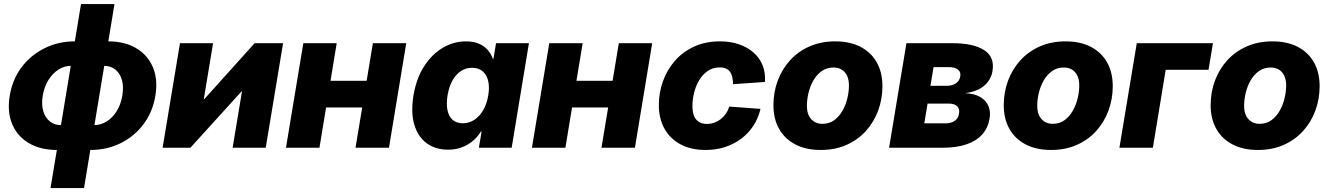

<svg xmlns="http://www.w3.org/2000/svg" viewBox="-20 -748 6727 972"><path d="M268.1 11.2Q185.5 11.2 127 -22.9Q68.4 -57.1 42 -118.9Q15.6 -180.7 29.3 -263.7Q43 -346.2 89.6 -408Q136.2 -469.7 206.1 -504.2Q275.9 -538.6 358.9 -538.6H528.3Q610.8 -538.6 669.2 -504.2Q727.5 -469.7 753.9 -408Q780.3 -346.2 766.6 -263.7Q752.9 -180.7 706.3 -118.9Q659.7 -57.1 590.3 -22.9Q521 11.2 437 11.2ZM288.6 -114.7H458Q490.7 -114.7 520.3 -133.3Q549.8 -151.9 570.8 -185.3Q591.8 -218.8 599.1 -263.7Q606.9 -309.6 597.2 -343.3Q587.4 -377 564 -395.8Q540.5 -414.6 507.8 -414.6H338.4Q305.7 -414.6 276.1 -395.8Q246.6 -377 225.3 -343.3Q204.1 -309.6 196.3 -263.7Q189 -218.8 199 -185.3Q209 -151.9 232.4 -133.3Q255.9 -114.7 288.6 -114.7ZM235.8 204.1 390.1 -727.5H559.6L405.3 204.1Z M1325.2 0H1157.7L1205.1 -285.6H1203.1L943.8 0H803.2L891.1 -529.3H1058.6L1011.7 -245.6H1013.7L1269 -529.3H1413.1Z M1884.3 -338.9 1862.3 -204.1H1582.5L1604.5 -338.9ZM1684.6 -529.3 1597.2 0H1427.7L1515.6 -529.3ZM2036.6 -529.3 1949.2 0H1779.8L1867.7 -529.3Z M2249 9.8Q2184.6 9.8 2140.1 -22.9Q2095.7 -55.7 2077.4 -116.9Q2059.1 -178.2 2073.2 -264.6Q2087.9 -351.6 2127.2 -412.6Q2166.5 -473.6 2221.7 -506.1Q2276.9 -538.6 2338.9 -538.6Q2376.5 -538.6 2403.8 -527.1Q2431.2 -515.6 2448.7 -495.6Q2466.3 -475.6 2475.1 -450.2H2478L2491.2 -529.3H2657.7L2570.3 0H2404.3L2418 -82H2414.6Q2397.9 -54.7 2373.3 -34.2Q2348.6 -13.7 2317.6 -2Q2286.6 9.8 2249 9.8ZM2323.2 -124Q2355.5 -124 2381.8 -141.6Q2408.2 -159.2 2426.5 -190.7Q2444.8 -222.2 2451.7 -264.6Q2459 -307.6 2451.2 -339.1Q2443.4 -370.6 2422.6 -387.7Q2401.9 -404.8 2369.6 -404.8Q2337.9 -404.8 2312.5 -387.7Q2287.1 -370.6 2270 -339.4Q2252.9 -308.1 2245.6 -264.6Q2238.8 -221.7 2245.4 -189.9Q2252 -158.2 2271.7 -141.1Q2291.5 -124 2323.2 -124Z M3129.4 -338.9 3107.4 -204.1H2827.6L2849.6 -338.9ZM2929.7 -529.3 2842.3 0H2672.9L2760.7 -529.3ZM3281.7 -529.3 3194.3 0H3024.9L3112.8 -529.3Z M3552.2 11.2Q3478.5 11.2 3425.5 -17.1Q3372.6 -45.4 3344 -96.4Q3315.4 -147.5 3315.4 -215.8Q3315.4 -278.8 3336.2 -336.7Q3356.9 -394.5 3396.7 -440.2Q3436.5 -485.8 3494.1 -512.2Q3551.8 -538.6 3625.5 -538.6Q3677.7 -538.6 3720.7 -523.9Q3763.7 -509.3 3794.4 -482.4Q3825.2 -455.6 3840.6 -417.7Q3856 -379.9 3852.5 -333L3690.9 -321.8Q3690.9 -340.3 3687.7 -356Q3684.6 -371.6 3676.8 -383.1Q3668.9 -394.5 3656 -400.6Q3643.1 -406.7 3624 -406.7Q3588.9 -406.7 3562.7 -388.7Q3536.6 -370.6 3519.3 -341.3Q3502 -312 3493.7 -277.8Q3485.4 -243.7 3485.4 -211.4Q3485.4 -182.6 3493.2 -162.4Q3501 -142.1 3517.6 -131.3Q3534.2 -120.6 3558.6 -120.6Q3578.6 -120.6 3596.2 -127Q3613.8 -133.3 3628.9 -145Q3644 -156.7 3655 -172.9Q3666 -189 3671.9 -208.5L3830.1 -196.8Q3818.8 -149.4 3793.9 -111.3Q3769 -73.2 3732.7 -45.9Q3696.3 -18.6 3650.9 -3.7Q3605.5 11.2 3552.2 11.2Z M4134.8 11.2Q4060.1 11.2 4006.3 -16.8Q3952.6 -44.9 3924.1 -95.7Q3895.5 -146.5 3895.5 -215.3Q3895.5 -281.7 3917.5 -340.3Q3939.5 -398.9 3980.5 -443.6Q4021.5 -488.3 4079.1 -513.4Q4136.7 -538.6 4208 -538.6Q4283.2 -538.6 4336.7 -510.7Q4390.1 -482.9 4418.7 -431.9Q4447.3 -380.9 4447.3 -312Q4447.3 -247.1 4426 -189Q4404.8 -130.9 4364.3 -85.7Q4323.7 -40.5 4265.9 -14.6Q4208 11.2 4134.8 11.2ZM4143.6 -121.1Q4178.2 -121.1 4203.4 -139.6Q4228.5 -158.2 4245.1 -187.5Q4261.7 -216.8 4269.8 -250.7Q4277.8 -284.7 4277.8 -315.4Q4277.8 -344.7 4268.1 -365Q4258.3 -385.3 4240.7 -395.8Q4223.1 -406.2 4199.2 -406.2Q4165 -406.2 4139.6 -387.9Q4114.3 -369.6 4097.7 -340.6Q4081.1 -311.5 4073 -277.6Q4064.9 -243.7 4064.9 -212.4Q4064.9 -168.9 4086.7 -145Q4108.4 -121.1 4143.6 -121.1Z M4481 0 4568.8 -529.3H4802.2Q4907.2 -529.3 4961.9 -494.6Q5016.6 -460 5004.4 -387.7Q4997.6 -345.2 4963.4 -314.9Q4929.2 -284.7 4866.2 -276.4Q4917 -273.4 4945.8 -254.9Q4974.6 -236.3 4985.1 -208.3Q4995.6 -180.2 4989.7 -147.9Q4981.9 -100.6 4952.6 -67.6Q4923.3 -34.7 4873 -17.3Q4822.8 0 4751 0ZM4659.2 -123.5H4766.6Q4794.9 -123.5 4813 -136Q4831.1 -148.4 4835 -171.9Q4839.4 -196.8 4825.7 -210.2Q4812 -223.6 4783.2 -223.6H4675.8ZM4690.4 -313.5H4771.5Q4800.8 -313.5 4819.3 -326.2Q4837.9 -338.9 4841.3 -361.3Q4845.2 -383.8 4829.3 -396Q4813.5 -408.2 4782.2 -408.2H4706.1Z M5300.8 11.2Q5226.1 11.2 5172.4 -16.8Q5118.7 -44.9 5090.1 -95.7Q5061.5 -146.5 5061.5 -215.3Q5061.5 -281.7 5083.5 -340.3Q5105.5 -398.9 5146.5 -443.6Q5187.5 -488.3 5245.1 -513.4Q5302.7 -538.6 5374 -538.6Q5449.2 -538.6 5502.7 -510.7Q5556.2 -482.9 5584.7 -431.9Q5613.3 -380.9 5613.3 -312Q5613.3 -247.1 5592 -189Q5570.8 -130.9 5530.3 -85.7Q5489.7 -40.5 5431.9 -14.6Q5374 11.2 5300.8 11.2ZM5309.6 -121.1Q5344.2 -121.1 5369.4 -139.6Q5394.5 -158.2 5411.1 -187.5Q5427.7 -216.8 5435.8 -250.7Q5443.8 -284.7 5443.8 -315.4Q5443.8 -344.7 5434.1 -365Q5424.3 -385.3 5406.7 -395.8Q5389.2 -406.2 5365.2 -406.2Q5331.1 -406.2 5305.7 -387.9Q5280.3 -369.6 5263.7 -340.6Q5247.1 -311.5 5239 -277.6Q5231 -243.7 5231 -212.4Q5231 -168.9 5252.7 -145Q5274.4 -121.1 5309.6 -121.1Z M6120.6 -529.3 6098.1 -394.5H5881.3L5816.4 0H5647L5734.9 -529.3Z M6348.1 11.2Q6273.4 11.2 6219.7 -16.8Q6166 -44.9 6137.5 -95.7Q6108.9 -146.5 6108.9 -215.3Q6108.9 -281.7 6130.9 -340.3Q6152.8 -398.9 6193.8 -443.6Q6234.9 -488.3 6292.5 -513.4Q6350.1 -538.6 6421.4 -538.6Q6496.6 -538.6 6550 -510.7Q6603.5 -482.9 6632.1 -431.9Q6660.6 -380.9 6660.6 -312Q6660.6 -247.1 6639.4 -189Q6618.2 -130.9 6577.6 -85.7Q6537.1 -40.5 6479.2 -14.6Q6421.4 11.2 6348.1 11.2ZM6356.9 -121.1Q6391.6 -121.1 6416.7 -139.6Q6441.9 -158.2 6458.5 -187.5Q6475.1 -216.8 6483.2 -250.7Q6491.2 -284.7 6491.2 -315.4Q6491.2 -344.7 6481.4 -365Q6471.7 -385.3 6454.1 -395.8Q6436.5 -406.2 6412.6 -406.2Q6378.4 -406.2 6353 -387.9Q6327.6 -369.6 6311 -340.6Q6294.4 -311.5 6286.4 -277.6Q6278.3 -243.7 6278.3 -212.4Q6278.3 -168.9 6300 -145Q6321.8 -121.1 6356.9 -121.1Z"/></svg>

Font: Inter 24pt ExtraBold
Style: Italic
Weight: 800
Italic angle: -9.3988°
Designer: Rasmus Andersson
Foundry: rsms
Version: Version 4.001;git-66647c0bb